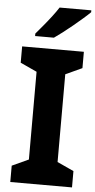

<svg xmlns="http://www.w3.org/2000/svg" viewBox="-62 -970 500 1007"><g transform="rotate(5 188.5 -467.0)"><path d="M357 0H32V-86L119 -126V-588L32 -628V-714H357V-628L270 -588V-126L357 -86ZM377 -934V-924Q363 -910 340 -890Q317 -870 290.5 -848Q264 -826 238.5 -806.5Q213 -787 194 -774H95V-787Q111 -806 132.5 -831.5Q154 -857 175 -884.5Q196 -912 210 -934Z"/></g></svg>

Font: Noto Sans IKEA
Style: Bold
Weight: 600
Designer: Monotype Design Team
Foundry: Monotype Imaging Inc.
Version: Version 2.001